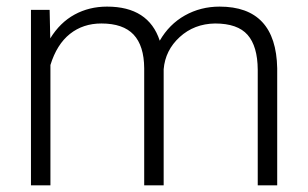

<svg xmlns="http://www.w3.org/2000/svg" viewBox="-20 -558 926 578"><path d="M129.4 -528.3 131.3 -442.4Q160.6 -490.2 204.6 -514.2Q248.5 -538.1 302.2 -538.1Q427.2 -538.1 460.9 -435.5Q489.3 -484.9 536.6 -511.5Q584 -538.1 641.1 -538.1Q811 -538.1 814.5 -352.5V0H755.9V-348.1Q755.4 -418.9 725.3 -453.1Q695.3 -487.3 627.4 -487.3Q564.5 -486.3 521 -446.5Q477.5 -406.7 472.7 -349.6V0H414.1V-352.5Q413.6 -420.4 382.1 -453.9Q350.6 -487.3 285.2 -487.3Q230 -487.3 190.4 -455.8Q150.9 -424.3 131.8 -362.3V0H73.2V-528.3Z"/></svg>

Font: Roboto Light
Style: Regular
Weight: 300
Designer: Google
Version: Version 2.134; 2016; ttfautohint (v1.6)